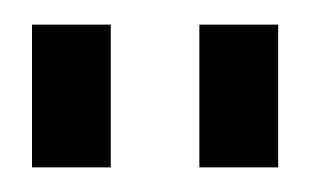

<svg xmlns="http://www.w3.org/2000/svg" viewBox="-20 -747 252 156"><path d="M70 -727V-611H6V-727ZM206 -727V-611H142V-727Z"/></svg>

Font: Pathway Extreme SemiCondensed Light
Style: Regular
Weight: 300
Width: 4
Version: Version 1.001;gftools[0.9.26]